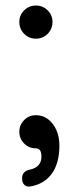

<svg xmlns="http://www.w3.org/2000/svg" viewBox="-20 -527 285 695"><path d="M110 -110Q135 -110 154 -95.5Q173 -81 184 -56.5Q195 -32 195 0Q195 63 168 101Q141 139 90 148Q76 150 68 142Q60 134 60 120V118Q60 93 88 87Q130 78 130 40Q130 10 110 10ZM110 10Q85 10 67.5 -7.5Q50 -25 50 -50Q50 -75 67.5 -92.5Q85 -110 110 -110Q135 -110 152.5 -92.5Q170 -75 170 -50Q170 -25 152.5 -7.5Q135 10 110 10ZM110 -387Q85 -387 67.5 -404.5Q50 -422 50 -448Q50 -472 67.5 -489.5Q85 -507 110 -507Q135 -507 152.5 -489.5Q170 -472 170 -448Q170 -422 152.5 -404.5Q135 -387 110 -387Z"/></svg>

Font: Winky Sans Light
Style: Regular
Weight: 300
Designer: Simon Atzbach
Foundry: typofactur
Version: Version 1.205